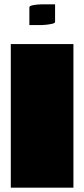

<svg xmlns="http://www.w3.org/2000/svg" viewBox="-20 -869 390 889"><path d="M30 -665H320V0H30ZM116 -753V-835Q116 -841 128.5 -844Q141 -847 155.5 -848Q170 -849 175 -849H235V-768Q235 -762 222 -759Q209 -756 194.5 -754.5Q180 -753 175 -753Z"/></svg>

Font: Gajraj One
Style: Regular
Weight: 400
Designer: Saurabh Sharma
Foundry: Saurabh Sharma
Version: Version 1.000